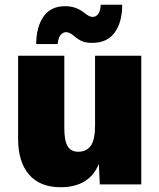

<svg xmlns="http://www.w3.org/2000/svg" viewBox="-20 -774 669 806"><path d="M234 12Q148 12 102 -41Q56 -94 56 -192V-540H250V-236Q250 -183 264 -160Q278 -137 308 -137Q343 -137 361 -162Q379 -187 379 -246V-540H573V0H399L395 -86Q355 12 234 12ZM367 -594Q341 -594 324.5 -601Q308 -608 287 -626Q271 -639 257 -639Q245 -639 235 -628Q225 -617 222 -589H132Q132 -660 162.5 -704Q193 -748 253 -748Q277 -748 297 -741Q317 -734 338 -717Q356 -703 369 -703Q382 -703 391.5 -714Q401 -725 403 -754H493Q493 -681 461.5 -637.5Q430 -594 367 -594Z"/></svg>

Font: Geist Black
Style: Regular
Weight: 400
Designer: Basement.studio, Andrés Briganti, Mateo Zaragoza
Foundry: Basement.studio, Vercel, Andrés Briganti, Guido Ferreyra, Mateo Zaragoza
Version: Version 1.401